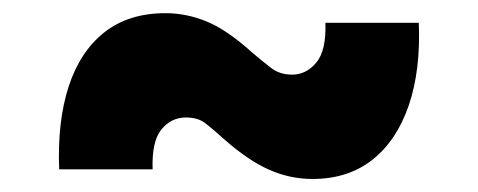

<svg xmlns="http://www.w3.org/2000/svg" viewBox="-20 -442 730 293"><path d="M70.3 -183.6Q67.4 -256.3 84.7 -309.8Q102.1 -363.3 139.2 -392.6Q176.3 -421.9 232.4 -421.9Q264.2 -421.9 294.9 -409.4Q325.7 -397 364.3 -362.3Q381.3 -347.7 394.3 -337.9Q407.2 -328.1 425.8 -328.1Q447.3 -328.1 462.6 -346.4Q478 -364.7 476.6 -407.2H619.1Q622.1 -335 603.8 -281.2Q585.4 -227.5 548.3 -198.2Q511.2 -168.9 457 -168.9Q422.4 -168.9 390.9 -182.9Q359.4 -196.8 323.2 -228.5Q303.7 -246.1 292.7 -254.4Q281.7 -262.7 263.7 -262.7Q241.2 -262.7 226.3 -244.4Q211.4 -226.1 212.9 -183.6Z"/></svg>

Font: Inter 18pt Black
Style: Regular
Weight: 900
Designer: Rasmus Andersson
Foundry: rsms
Version: Version 4.001;git-66647c0bb